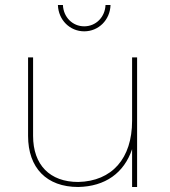

<svg xmlns="http://www.w3.org/2000/svg" viewBox="-20 -746 677 766"><path d="M316 -621C373 -621 419 -666 421 -726H401C399 -678 363 -641 316 -641C269 -641 233 -678 231 -726H211C213 -666 259 -621 316 -621ZM507 -517V-264C507 -114 427 -23 292 -20C179 -20 112 -88 112 -204V-517H92V-204C92 -76 166 0 292 0C400 -2 475 -56 507 -151V0H527V-517Z"/></svg>

Font: Montserrat Thin
Style: Regular
Weight: 250
Designer: Julieta Ulanovsky
Foundry: Julieta Ulanovsky
Version: Version 4.000